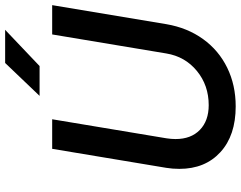

<svg xmlns="http://www.w3.org/2000/svg" viewBox="-115 -808 937 747"><g transform="rotate(-90 353.5 -434.5)"><path d="M70 -205Q70 -232 74 -256L148 -700H263L189 -256Q186 -237 186 -220Q186 -160 221.5 -125.5Q257 -91 318 -91Q395 -91 451 -137Q507 -183 519 -256L593 -700H707L633 -256Q619 -174 575 -113Q531 -52 463.5 -19Q396 14 313 14Q200 14 135 -45.5Q70 -105 70 -205ZM482 -883H611L470 -749H354Z"/></g></svg>

Font: Oak Sans Semibold
Style: Italic
Weight: 600
Italic angle: -9.49998°
Foundry: Erik Kennedy, Walven
Version: Version 1.000